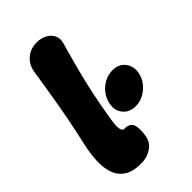

<svg xmlns="http://www.w3.org/2000/svg" viewBox="-227 -798 896 896"><g transform="rotate(-45 221.0 -350.5)"><path d="M318 -185Q277 -185 254.5 -213.5Q232 -242 241 -283Q247 -310 264.5 -332.5Q282 -355 307 -368Q332 -381 360 -381Q401 -381 423 -352.5Q445 -324 437 -283Q428 -242 393.5 -213.5Q359 -185 318 -185ZM163 21Q100 25 66 4Q32 -17 19.5 -54Q7 -91 9.5 -136.5Q12 -182 22 -226Q39 -301 51.5 -365.5Q64 -430 74.5 -494.5Q85 -559 97 -634Q103 -674 132 -698.5Q161 -723 202 -723Q230 -723 252.5 -711Q275 -699 285 -677.5Q295 -656 286 -628Q265 -555 248.5 -491.5Q232 -428 218.5 -363.5Q205 -299 193 -224Q188 -194 189 -177Q190 -160 194.5 -154Q199 -148 207 -148Q241 -149 250.5 -126Q260 -103 253 -57Q248 -21 220.5 -1Q193 19 163 21Z"/></g></svg>

Font: Winky Sans ExtraBold
Style: Italic
Weight: 800
Italic angle: -8.97852°
Designer: Simon Atzbach
Foundry: typofactur
Version: Version 1.205